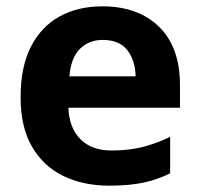

<svg xmlns="http://www.w3.org/2000/svg" viewBox="-20 -576 631 606"><path d="M303 -556Q416 -556 482 -491.5Q548 -427 548 -308V-236H196Q198 -173 233.5 -137Q269 -101 332 -101Q385 -101 428 -111.5Q471 -122 517 -144V-29Q477 -9 432.5 0.5Q388 10 325 10Q243 10 180 -20.5Q117 -51 81 -113Q45 -175 45 -269Q45 -365 77.5 -428.5Q110 -492 168 -524Q226 -556 303 -556ZM304 -450Q261 -450 232.5 -422Q204 -394 199 -335H408Q407 -385 382 -417.5Q357 -450 304 -450Z"/></svg>

Font: Noto Sans Hanifi Rohingya
Style: Bold
Weight: 700
Designer: Monotype Design Team and DaltonMaag
Foundry: Google LLC
Version: Version 2.102; ttfautohint (v1.8.4.7-5d5b)